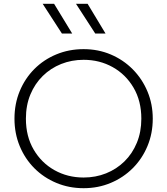

<svg xmlns="http://www.w3.org/2000/svg" viewBox="-20 -973 878 1008"><path d="M419 15Q342 15 275.8 -12.8Q209.5 -40.5 160.2 -90Q111 -139.5 83.5 -206Q56 -272.5 56 -350Q56 -428 83.5 -494.5Q111 -561 160.2 -610.5Q209.5 -660 275.8 -687.5Q342 -715 419 -715Q495.5 -715 561.5 -687Q627.5 -659 677 -609Q726.5 -559 754.2 -492.8Q782 -426.5 782 -350Q782 -272.5 754.2 -206Q726.5 -139.5 677 -90Q627.5 -40.5 561.5 -12.8Q495.5 15 419 15ZM419 -41Q482 -41 537 -63Q592 -85 633.5 -125.8Q675 -166.5 698.5 -223.5Q722 -280.5 722 -350Q722 -443 681.2 -512.5Q640.5 -582 571.8 -620.5Q503 -659 419 -659Q356 -659 301 -637Q246 -615 204.5 -574.2Q163 -533.5 139.5 -476.8Q116 -420 116 -350Q116 -257 156.8 -187.5Q197.5 -118 266.2 -79.5Q335 -41 419 -41ZM534 -797H480L379 -953H440ZM359 -797H305L204 -953H264Z"/></svg>

Font: Geologica Roman Thin
Style: Regular
Weight: 250
Designer: Sindre Bremnes, Frode Helland
Foundry: Monokrom Skriftforlag AS
Version: Version 1.010;gftools[0.9.28]